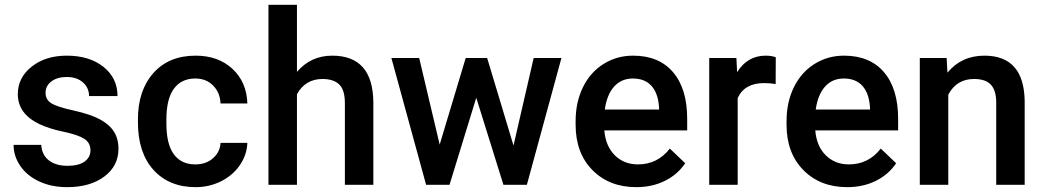

<svg xmlns="http://www.w3.org/2000/svg" viewBox="-20 -770 4350 800"><path d="M356.9 -143.6Q356.9 -175.3 330.8 -191.9Q304.7 -208.5 244.1 -221.2Q183.6 -233.9 143.1 -253.4Q54.2 -296.4 54.2 -377.9Q54.2 -446.3 111.8 -492.2Q169.4 -538.1 258.3 -538.1Q353 -538.1 411.4 -491.2Q469.7 -444.3 469.7 -369.6H351.1Q351.1 -403.8 325.7 -426.5Q300.3 -449.2 258.3 -449.2Q219.2 -449.2 194.6 -431.2Q169.9 -413.1 169.9 -382.8Q169.9 -355.5 192.9 -340.3Q215.8 -325.2 285.6 -309.8Q355.5 -294.4 395.3 -273.2Q435.1 -252 454.3 -222.2Q473.6 -192.4 473.6 -149.9Q473.6 -78.6 414.6 -34.4Q355.5 9.8 259.8 9.8Q194.8 9.8 144 -13.7Q93.3 -37.1 64.9 -78.1Q36.6 -119.1 36.6 -166.5H151.9Q154.3 -124.5 183.6 -101.8Q212.9 -79.1 261.2 -79.1Q308.1 -79.1 332.5 -96.9Q356.9 -114.7 356.9 -143.6Z M793.9 -85Q838.4 -85 867.7 -110.8Q897 -136.7 898.9 -174.8H1010.7Q1008.8 -125.5 980 -82.8Q951.2 -40 901.9 -15.1Q852.5 9.8 795.4 9.8Q684.6 9.8 619.6 -62Q554.7 -133.8 554.7 -260.3V-272.5Q554.7 -393.1 619.1 -465.6Q683.6 -538.1 794.9 -538.1Q889.2 -538.1 948.5 -483.2Q1007.8 -428.2 1010.7 -338.9H898.9Q897 -384.3 867.9 -413.6Q838.9 -442.9 793.9 -442.9Q736.3 -442.9 705.1 -401.1Q673.8 -359.4 673.3 -274.4V-255.4Q673.3 -169.4 704.3 -127.2Q735.4 -85 793.9 -85Z M1217.3 -470.7Q1275.4 -538.1 1364.3 -538.1Q1533.2 -538.1 1535.6 -345.2V0H1417V-340.8Q1417 -395.5 1393.3 -418.2Q1369.6 -440.9 1323.7 -440.9Q1252.4 -440.9 1217.3 -377.4V0H1098.6V-750H1217.3Z M2119.6 -163.6 2203.6 -528.3H2319.3L2175.3 0H2077.6L1964.4 -362.8L1853 0H1755.4L1610.8 -528.3H1726.6L1812 -167.5L1920.4 -528.3H2009.8Z M2631.3 9.8Q2518.6 9.8 2448.5 -61.3Q2378.4 -132.3 2378.4 -250.5V-265.1Q2378.4 -344.2 2408.9 -406.5Q2439.5 -468.8 2494.6 -503.4Q2549.8 -538.1 2617.7 -538.1Q2725.6 -538.1 2784.4 -469.2Q2843.3 -400.4 2843.3 -274.4V-226.6H2498Q2503.4 -161.1 2541.7 -123Q2580.1 -85 2638.2 -85Q2719.7 -85 2771 -150.9L2835 -89.8Q2803.2 -42.5 2750.2 -16.4Q2697.3 9.8 2631.3 9.8ZM2617.2 -442.9Q2568.4 -442.9 2538.3 -408.7Q2508.3 -374.5 2500 -313.5H2726.1V-322.3Q2722.2 -381.8 2694.3 -412.4Q2666.5 -442.9 2617.2 -442.9Z M3211.9 -419.9Q3188.5 -423.8 3163.6 -423.8Q3082 -423.8 3053.7 -361.3V0H2935.1V-528.3H3048.3L3051.3 -469.2Q3094.2 -538.1 3170.4 -538.1Q3195.8 -538.1 3212.4 -531.2Z M3510.3 9.8Q3397.5 9.8 3327.4 -61.3Q3257.3 -132.3 3257.3 -250.5V-265.1Q3257.3 -344.2 3287.8 -406.5Q3318.4 -468.8 3373.5 -503.4Q3428.7 -538.1 3496.6 -538.1Q3604.5 -538.1 3663.3 -469.2Q3722.2 -400.4 3722.2 -274.4V-226.6H3377Q3382.3 -161.1 3420.7 -123Q3459 -85 3517.1 -85Q3598.6 -85 3649.9 -150.9L3713.9 -89.8Q3682.1 -42.5 3629.2 -16.4Q3576.2 9.8 3510.3 9.8ZM3496.1 -442.9Q3447.3 -442.9 3417.2 -408.7Q3387.2 -374.5 3378.9 -313.5H3605V-322.3Q3601.1 -381.8 3573.2 -412.4Q3545.4 -442.9 3496.1 -442.9Z M3924.3 -528.3 3927.7 -467.3Q3986.3 -538.1 4081.5 -538.1Q4246.6 -538.1 4249.5 -349.1V0H4130.9V-342.3Q4130.9 -392.6 4109.1 -416.7Q4087.4 -440.9 4038.1 -440.9Q3966.3 -440.9 3931.2 -376V0H3812.5V-528.3Z"/></svg>

Font: TypoPRO Roboto
Style: Regular
Weight: 500
Designer: Google
Version: Version 2.136; 2016